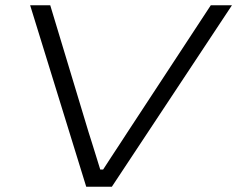

<svg xmlns="http://www.w3.org/2000/svg" viewBox="-20 -706 897 726"><path d="M306 0 94 -686H170L315 -206Q320 -192 327.5 -166.5Q335 -141 344 -113.5Q353 -86 359 -65H370Q383 -85 400.5 -112Q418 -139 435 -164.5Q452 -190 462 -206L777 -686H857L403 0Z"/></svg>

Font: Archivo Expanded ExtraLight
Style: Italic
Weight: 250
Width: 7
Italic angle: -10°
Designer: Hector Gatti
Foundry: Omnibus-Type
Version: Version 2.001